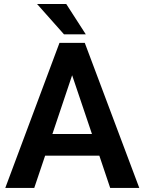

<svg xmlns="http://www.w3.org/2000/svg" viewBox="-20 -921 707 941"><path d="M520 0 466.8 -158.2H201.2L147.9 0H5.9L271.5 -710.9H395.5L662.6 0ZM236.8 -264.2H430.7L333.5 -552.2ZM304.7 -901.4 400.4 -752.9H293.5L161.6 -901.4Z"/></svg>

Font: Vazirmatn FD SemiBold
Style: Regular
Weight: 600
Designer: Saber Rastikerdar
Foundry: Saber Rastikerdar
Version: Version 33.001